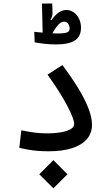

<svg xmlns="http://www.w3.org/2000/svg" viewBox="-20 -843 626 1073"><path d="M252.4 2.4Q222.7 2.4 195.6 0.5Q168.5 -1.5 142.1 -5.9Q115.7 -10.3 87.9 -17.1L99.1 -114.7Q128.4 -108.9 152.6 -105Q176.8 -101.1 200 -99.4Q223.1 -97.7 250 -97.7Q282.2 -97.7 315.7 -102.8Q349.1 -107.9 371.8 -119.6Q394.5 -131.3 394.5 -150.4Q394.5 -177.2 356.2 -251.2Q317.9 -325.2 245.6 -425.8L328.6 -479.5Q379.4 -412.1 416.5 -351.3Q453.6 -290.5 473.9 -238.5Q494.1 -186.5 494.1 -145.5Q494.1 -99.1 465.8 -65.9Q437.5 -32.7 383.5 -15.1Q329.6 2.4 252.4 2.4ZM278.3 209.5 199.7 130.9 278.3 51.8 356.9 130.9ZM292.5 -594.7Q258.8 -594.7 227.8 -598.4Q196.8 -602.1 173.8 -606.4L171.4 -665Q184.6 -664.1 208.7 -661.6Q232.9 -659.2 257.6 -657.5Q282.2 -655.8 296.9 -655.8Q337.9 -655.8 353.5 -661.4Q369.1 -667 369.1 -683.6Q369.1 -698.7 361.1 -710.4Q353 -722.2 338.4 -722.2Q320.8 -722.2 302.7 -701.4Q284.7 -680.7 260.3 -634.3L215.8 -643.1Q246.1 -706.1 279.8 -746.6Q313.5 -787.1 351.1 -787.1Q373.5 -787.1 391.8 -774.2Q410.2 -761.2 421.4 -738.8Q432.6 -716.3 432.6 -688Q432.6 -639.6 398.9 -617.2Q365.2 -594.7 292.5 -594.7ZM218.8 -645.5 214.4 -823.2H272L273.4 -772.5Q273.9 -761.7 271.2 -752.2Q268.6 -742.7 262.2 -732.9L275.9 -724.1L277.3 -670.4Z"/></svg>

Font: Cascadia Mono
Style: Regular
Weight: 400
Monospace: yes
Designer: Aaron Bell
Foundry: Saja Typeworks
Version: Version 2404.023